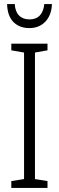

<svg xmlns="http://www.w3.org/2000/svg" viewBox="-20 -930 291 950"><path d="M215 0H36V-34L99 -44V-670L36 -681V-714H215V-681L153 -670V-44L215 -34ZM237 -910Q235 -855 204.5 -823Q174 -791 125 -791Q77 -791 47 -820.5Q17 -850 15 -910H53Q55 -873 74 -853.5Q93 -834 126 -834Q159 -834 177.5 -854Q196 -874 199 -910Z"/></svg>

Font: Noto Sans ExtraCondensed Light
Style: Regular
Weight: 300
Width: 2
Designer: Monotype Design Team
Foundry: Monotype Imaging Inc.
Version: Version 2.013; ttfautohint (v1.8.4.7-5d5b)